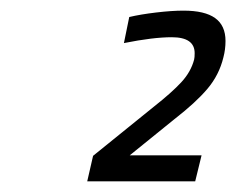

<svg xmlns="http://www.w3.org/2000/svg" viewBox="-20 -819 444 361"><path d="M155 -526 270 -619Q303 -645 321 -664.5Q339 -684 345 -707Q346 -711 346 -719Q346 -749 303 -749Q268 -749 213 -738L223 -787Q244 -792 273.5 -795.5Q303 -799 325 -799Q365 -799 384.5 -785Q404 -771 404 -742Q404 -726 400 -711Q392 -678 370 -652Q348 -626 308 -595L224 -527H359L347 -478H144Z"/></svg>

Font: Cairo Light
Style: Italic
Weight: 300
Italic angle: -13°
Designer: Mohamed Gaber, Accademia di Belle Arti di Urbino and others
Foundry: Kief Type Foundry, Accademia di Belle Arti di Urbino and others
Version: Version 3.011